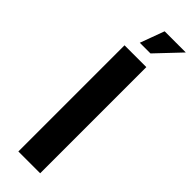

<svg xmlns="http://www.w3.org/2000/svg" viewBox="-282 -845 853 853"><g transform="rotate(45 145.0 -418.5)"><path d="M75 0V-667H212V0ZM115 -723 157 -837H290L182 -723Z"/></g></svg>

Font: Maven Pro SemiBold
Style: Regular
Weight: 600
Designer: Joe Prince
Foundry: Joe Prince
Version: Version 2.103